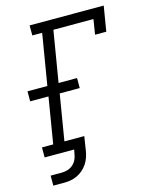

<svg xmlns="http://www.w3.org/2000/svg" viewBox="-131 -822 861 1074"><g transform="rotate(-15 300.0 -285.0)"><path d="M42 165V107H106Q123 107 140 102Q157 97 170.5 85.5Q184 74 192 58Q200 42 202 25L207 0H36V-58H101L145 -324H39V-382H154L203 -677H146V-735H575L551 -590H486L500 -677H268L219 -382H326V-324H210L166 -58H281L268 25Q265 44 258.5 62.5Q252 81 241 97.5Q230 114 214.5 127.5Q199 141 181 149.5Q163 158 144 161.5Q125 165 106 165Z"/></g></svg>

Font: Iosevka Curly Slab LtEx
Style: Italic
Weight: 300
Width: 7
Italic angle: -9°
Monospace: yes
Designer: Belleve Invis
Foundry: Belleve Invis
Version: Version 11.1.0; ttfautohint (v1.8.3)